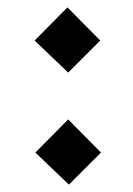

<svg xmlns="http://www.w3.org/2000/svg" viewBox="-20 -492 361 521"><path d="M165 -295 74 -382 163 -472 252 -382ZM167 9 76 -78 165 -168 254 -78Z"/></svg>

Font: Narnoor ExtraBold
Style: Regular
Weight: 800
Designer: S. Sridhar Murthy
Foundry: SIL International
Version: Version 3.000